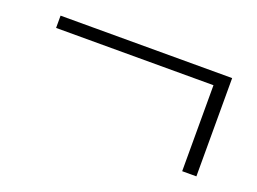

<svg xmlns="http://www.w3.org/2000/svg" viewBox="-54 -486 628 470"><g transform="rotate(20 260.5 -251.0)"><path d="M447 -123V-347H37V-379H484V-123Z"/></g></svg>

Font: Noto Sans HK Thin
Style: Regular
Weight: 100
Designer: Ryoko NISHIZUKA 西塚涼子 (kana, bopomofo & ideographs); Paul D. Hunt (Latin, Greek & Cyrillic); Sandoll Communications 산돌커뮤니
Foundry: Adobe
Version: Version 2.004-H2;hotconv 1.0.118;makeotfexe 2.5.65603